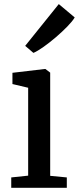

<svg xmlns="http://www.w3.org/2000/svg" viewBox="-20 -897 377 917"><path d="M33.7 0V-49.6L114.5 -58.1V-477.9L39.4 -495.6V-549.3L194.7 -567.6H196.7L219.7 -550.1V-57.2L299.1 -49.6V0ZM139.2 -644.7 100.3 -678 260.8 -877.5 336.8 -813.7Q326.3 -795.8 301.9 -770.7Q277.5 -745.6 247.3 -719.6Q217 -693.7 188.4 -673.4Q159.8 -653.2 140.5 -644.7Z"/></svg>

Font: Merriweather Light
Style: Regular
Weight: 300
Designer: Eben Sorkin
Foundry: Eben Sorkin
Version: Version 2.100